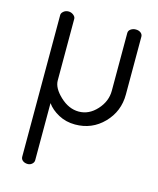

<svg xmlns="http://www.w3.org/2000/svg" viewBox="-107 -549 706 857"><g transform="rotate(15 245.5 -120.5)"><path d="M71 207V-448Q71 -457 80.5 -465Q90 -473 103 -473Q116 -473 126 -465Q136 -457 136 -448V-163Q136 -128 176 -90.5Q216 -53 262 -53Q309 -53 345 -92.5Q381 -132 381 -181V-448Q381 -459 391 -466Q401 -473 414 -473Q428 -473 437 -466Q446 -459 446 -448V-181Q446 -103 392.5 -48Q339 7 261 7Q219 7 184.5 -11.5Q150 -30 131 -57V207Q131 217 122.5 224.5Q114 232 103 232Q89 232 80 225Q71 218 71 207Z"/></g></svg>

Font: Terminal Dosis
Style: Regular
Weight: 400
Designer: Edgar Tolentino, Pablo Impallari, Igino Marini
Foundry: Edgar Tolentino, Pablo Impallari, Igino Marini
Version: Version 1.007